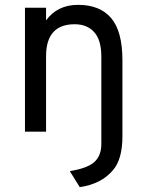

<svg xmlns="http://www.w3.org/2000/svg" viewBox="-20 -543 603 792"><path d="M309 229 268 163Q341 151 369.5 125Q398 99 398 51V-309Q398 -378 368.5 -410.5Q339 -443 288 -443Q170 -443 170 -311V0H83V-511H170V-459Q217 -523 302 -523Q392 -523 438.5 -468.5Q485 -414 485 -294V19Q485 114 446 159Q398 216 309 229Z"/></svg>

Font: Overpass
Style: Regular
Weight: 400
Designer: Delve Withrington, Thomas Jockin
Foundry: Delve Fonts
Version: Version 3.000;DELV;Overpass